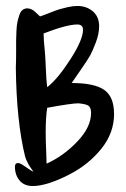

<svg xmlns="http://www.w3.org/2000/svg" viewBox="-20 -665 422 643"><path d="M239 -645Q270 -645 291 -627Q312 -609 312 -577Q312 -552 301 -523Q290 -494 282 -479.5Q274 -465 248 -427.5Q222 -390 220 -387Q296 -387 329 -364Q362 -341 362 -283Q362 -220 319.5 -167Q277 -114 213 -81Q137 -42 90 -42Q61 -42 45.5 -60.5Q30 -79 30 -107Q30 -119 41 -119Q48 -119 66 -106Q84 -93 92 -90Q89 -94 83.5 -102Q78 -110 75.5 -114.5Q73 -119 69.5 -126.5Q66 -134 64 -141Q35 -259 33 -440Q34 -456 34 -492Q34 -516 34 -528Q34 -540 35 -560.5Q36 -581 38.5 -592Q41 -603 45 -615Q49 -627 56 -632Q63 -637 72 -637Q78 -637 84.5 -634Q91 -631 94 -628.5Q97 -626 105 -618.5Q113 -611 114 -610Q121 -612 145 -621.5Q169 -631 179 -634Q189 -637 206.5 -641Q224 -645 239 -645ZM239 -583Q204 -583 126 -553Q126 -533 130 -495Q132 -476 133.5 -435.5Q135 -395 138 -373Q173 -400 215.5 -466Q258 -532 258 -565Q258 -583 239 -583ZM242 -319Q220 -319 138 -304Q133 -270 133 -222Q133 -206 133.5 -188.5Q134 -171 135 -150Q136 -129 136 -117Q192 -142 238.5 -190.5Q285 -239 285 -287Q285 -305 276 -311Q267 -317 242 -319Z"/></svg>

Font: Because We Mentor
Style: Regular
Weight: 400
Designer: Liz Wetzel, Aaron Williamson, Russ McMullin
Foundry: Red Hat
Version: Version 1.000